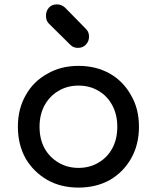

<svg xmlns="http://www.w3.org/2000/svg" viewBox="-20 -851 715 875"><path d="M337.9 3.9Q256.8 3.9 195.3 -31.2Q132.8 -67.4 96.7 -128.9Q61.5 -192.4 61.5 -273.4Q61.5 -355.5 97.7 -418Q132.8 -480.5 195.3 -514.6Q256.8 -550.8 337.9 -550.8Q418 -550.8 480.5 -515.6Q542 -480.5 577.1 -417Q613.3 -355.5 613.3 -273.4Q613.3 -192.4 578.1 -129.9Q543 -67.4 481.4 -31.2Q418.9 3.9 337.9 3.9ZM337.9 -85.9Q389.6 -85.9 429.7 -110.4Q469.7 -133.8 492.2 -175.8Q514.6 -217.8 514.6 -273.4Q514.6 -328.1 492.2 -370.1Q469.7 -413.1 429.7 -436.5Q389.6 -460.9 337.9 -460.9Q286.1 -460.9 246.1 -436.5Q206.1 -413.1 182.6 -370.1Q160.2 -328.1 160.2 -273.4Q160.2 -217.8 182.6 -175.8Q206.1 -133.8 246.1 -110.4Q286.1 -85.9 337.9 -85.9ZM335 -632.8Q313.5 -632.8 299.8 -647.5Q267.6 -679.7 202.1 -744.1Q189.5 -756.8 189.5 -779.3Q189.5 -800.8 203.1 -816.4Q216.8 -831.1 239.3 -831.1Q259.8 -831.1 276.4 -816.4Q308.6 -783.2 373 -717.8Q385.7 -705.1 385.7 -683.6Q385.7 -662.1 371.1 -647.5Q357.4 -632.8 335 -632.8Z"/></svg>

Font: Abed
Style: Bold
Weight: 700
Designer: Johan Aakerlund
Version: Version 3.105